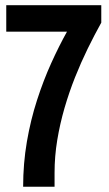

<svg xmlns="http://www.w3.org/2000/svg" viewBox="-20 -707 411 727"><path d="M67.6 0Q67.6 -88 81.8 -170.6Q96 -253.1 120.2 -327.8Q144.3 -402.5 173.9 -467.8Q203.4 -533 233.7 -587.2H3.7V-687.2H363.5V-621.3Q337.7 -575 312.1 -522.8Q286.6 -470.6 264.1 -414.2Q241.7 -357.7 224.3 -298Q207 -238.3 196.8 -176.8Q186.6 -115.3 186.6 -52.7V0Z"/></svg>

Font: Archivo SemiBold ExtraCondensed
Style: Regular
Weight: 600
Width: 2
Version: Version 2.001